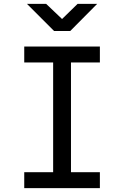

<svg xmlns="http://www.w3.org/2000/svg" viewBox="-20 -970 640 990"><path d="M105 0V-82H254V-648H105V-730H495V-648H346V-82H495V0ZM259 -810 119 -950H218L300 -872L380 -950H481L342 -810Z"/></svg>

Font: JetBrains Mono
Style: Regular
Weight: 400
Monospace: yes
Designer: Philipp Nurullin, Konstantin Bulenkov
Foundry: JetBrains
Version: Version 2.305